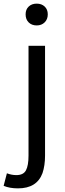

<svg xmlns="http://www.w3.org/2000/svg" viewBox="-64 -795 359 1057"><path d="M-44 228 -26 159Q0 169 26 169Q65 169 79 142.5Q93 116 93 62V-543H184V62Q184 116 170 158Q139 242 35 242Q-11 242 -44 228ZM77 -716Q77 -743 94 -759Q111 -775 138 -775Q165 -775 182 -759Q199 -743 199 -716Q199 -689 182 -672Q165 -655 138 -655Q111 -655 94 -671.5Q77 -688 77 -716Z"/></svg>

Font: Merged Yaku Han JP
Style: Regular
Weight: 400
Designer: Ryoko NISHIZUKA 西塚涼子 (kana, bopomofo & ideographs); Paul D. Hunt (Latin, Greek & Cyrillic); Sandoll Communications 산돌커뮤니
Foundry: Adobe
Version: Version 2.004